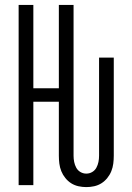

<svg xmlns="http://www.w3.org/2000/svg" viewBox="-20 -755 540 783"><path d="M332 8Q316 8 300 4.5Q284 1 270.5 -7.5Q257 -16 246.5 -29Q236 -42 230 -57Q224 -72 222 -88Q220 -104 220 -120V-340H116V0H56V-735H116V-395H220V-735H280V-120Q280 -107 282.5 -94.5Q285 -82 291 -71Q297 -60 308 -53.5Q319 -47 332 -47Q345 -47 356 -53.5Q367 -60 373 -71Q379 -82 381.5 -94.5Q384 -107 384 -120V-520H444V-120Q444 -104 442 -88Q440 -72 434 -57Q428 -42 417.5 -29Q407 -16 393.5 -7.5Q380 1 364 4.5Q348 8 332 8Z"/></svg>

Font: Iosevka Custom Light
Style: Regular
Weight: 300
Monospace: yes
Designer: Belleve Invis
Foundry: Belleve Invis
Version: Version 27.3.5